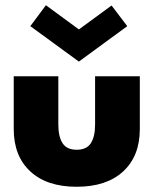

<svg xmlns="http://www.w3.org/2000/svg" viewBox="-20 -702 600 734"><path d="M96 -602 155.5 -682 281.5 -589.5 406.5 -681 466.5 -602 281.5 -466.5ZM203 -226Q203 -179.5 219.2 -154.5Q235.5 -129.5 273 -129.5Q311 -129.5 327.2 -154.5Q343.5 -179.5 343.5 -226V-410.5H514.5V-208.5Q514.5 -105.5 451 -46.8Q387.5 12 273 12Q159 12 95.8 -46.8Q32.5 -105.5 32.5 -208.5V-410.5H203Z"/></svg>

Font: League Spartan ExtraBold
Style: Regular
Weight: 800
Foundry: The League of Moveable Type
Version: Version 2.002